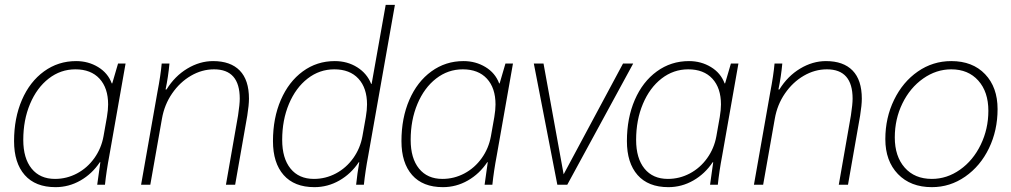

<svg xmlns="http://www.w3.org/2000/svg" viewBox="-20 -762 4172 792"><path d="M38 -180Q38 -275 70.5 -350Q103 -425 161.5 -467.5Q220 -510 294 -510Q344 -510 384.5 -485.5Q425 -461 441 -418H443L467 -500H498L431 -120Q419 -57 413 0H381Q389 -60 394 -93H392Q360 -45 312 -17.5Q264 10 209 10Q126 10 82 -40Q38 -90 38 -180ZM407 -200 421 -279Q426 -309 426 -331Q426 -399 390.5 -437.5Q355 -476 291 -476Q230 -476 181 -438Q132 -400 104 -333.5Q76 -267 76 -185Q76 -109 110.5 -66.5Q145 -24 207 -24Q255 -24 297.5 -46.5Q340 -69 369 -109.5Q398 -150 407 -200Z M629 -380Q643 -453 647 -500H679Q674 -445 663 -393H667Q701 -448 752.5 -479Q804 -510 859 -510Q931 -510 969 -471Q1007 -432 1007 -355Q1007 -329 1000 -285L950 0H912L962 -286Q969 -332 969 -355Q969 -476 863 -476Q813 -476 767.5 -449.5Q722 -423 690 -376.5Q658 -330 648 -272L600 0H562Z M1106 -180Q1106 -275 1138.5 -350Q1171 -425 1229 -467.5Q1287 -510 1361 -510Q1413 -510 1453.5 -484.5Q1494 -459 1511 -416H1513L1571 -742H1609L1499 -120Q1487 -57 1481 0H1449Q1454 -48 1462 -93H1460Q1428 -45 1380 -17.5Q1332 10 1277 10Q1194 10 1150 -40Q1106 -90 1106 -180ZM1475 -200 1489 -279Q1494 -309 1494 -331Q1494 -399 1458.5 -437.5Q1423 -476 1359 -476Q1298 -476 1249 -438Q1200 -400 1172 -333.5Q1144 -267 1144 -185Q1144 -109 1178.5 -66.5Q1213 -24 1275 -24Q1323 -24 1365.5 -46.5Q1408 -69 1437 -109.5Q1466 -150 1475 -200Z M1636 -180Q1636 -275 1668.5 -350Q1701 -425 1759.5 -467.5Q1818 -510 1892 -510Q1942 -510 1982.5 -485.5Q2023 -461 2039 -418H2041L2065 -500H2096L2029 -120Q2017 -57 2011 0H1979Q1987 -60 1992 -93H1990Q1958 -45 1910 -17.5Q1862 10 1807 10Q1724 10 1680 -40Q1636 -90 1636 -180ZM2005 -200 2019 -279Q2024 -309 2024 -331Q2024 -399 1988.5 -437.5Q1953 -476 1889 -476Q1828 -476 1779 -438Q1730 -400 1702 -333.5Q1674 -267 1674 -185Q1674 -109 1708.5 -66.5Q1743 -24 1805 -24Q1853 -24 1895.5 -46.5Q1938 -69 1967 -109.5Q1996 -150 2005 -200Z M2592 -500 2320 0H2279L2182 -500H2222L2305 -43L2550 -500Z M2566 -180Q2566 -275 2598.5 -350Q2631 -425 2689.5 -467.5Q2748 -510 2822 -510Q2872 -510 2912.5 -485.5Q2953 -461 2969 -418H2971L2995 -500H3026L2959 -120Q2947 -57 2941 0H2909Q2917 -60 2922 -93H2920Q2888 -45 2840 -17.5Q2792 10 2737 10Q2654 10 2610 -40Q2566 -90 2566 -180ZM2935 -200 2949 -279Q2954 -309 2954 -331Q2954 -399 2918.5 -437.5Q2883 -476 2819 -476Q2758 -476 2709 -438Q2660 -400 2632 -333.5Q2604 -267 2604 -185Q2604 -109 2638.5 -66.5Q2673 -24 2735 -24Q2783 -24 2825.5 -46.5Q2868 -69 2897 -109.5Q2926 -150 2935 -200Z M3157 -380Q3171 -453 3175 -500H3207Q3202 -445 3191 -393H3195Q3229 -448 3280.5 -479Q3332 -510 3387 -510Q3459 -510 3497 -471Q3535 -432 3535 -355Q3535 -329 3528 -285L3478 0H3440L3490 -286Q3497 -332 3497 -355Q3497 -476 3391 -476Q3341 -476 3295.5 -449.5Q3250 -423 3218 -376.5Q3186 -330 3176 -272L3128 0H3090Z M3632 -188Q3632 -276 3668 -350Q3704 -424 3766 -467Q3828 -510 3904 -510Q3992 -510 4043.5 -456Q4095 -402 4095 -312Q4095 -224 4059.5 -150.5Q4024 -77 3961.5 -33.5Q3899 10 3824 10Q3736 10 3684 -44Q3632 -98 3632 -188ZM4057 -305Q4057 -383 4015.5 -429.5Q3974 -476 3904 -476Q3842 -476 3788 -438Q3734 -400 3702.5 -335.5Q3671 -271 3671 -195Q3671 -117 3712 -70.5Q3753 -24 3824 -24Q3886 -24 3940 -62Q3994 -100 4025.5 -165Q4057 -230 4057 -305Z"/></svg>

Font: Sarabun Thin
Style: Italic
Weight: 250
Italic angle: -10°
Designer: Suppakit Chalermlarp | Katatrad Co.,Ltd.
Foundry: Cadson Demak Co.,Ltd.
Version: Version 1.000; ttfautohint (v1.6)